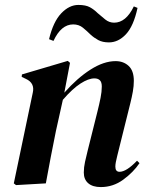

<svg xmlns="http://www.w3.org/2000/svg" viewBox="-20 -744 593 779"><path d="M45 7 36 0 113 -368Q122 -407 85 -424L68 -432L69 -442L255 -497L264 -489L241 -368Q293 -427 347 -461.5Q401 -496 449 -496Q481 -496 502 -476.5Q523 -457 523 -416Q523 -395 519 -372.5Q515 -350 509 -326L456 -113Q452 -97 450 -86.5Q448 -76 448 -68Q448 -47 465 -47Q493 -47 536 -92L546 -82Q521 -45 480 -15Q439 15 389 15Q356 15 338 -0.5Q320 -16 320 -44Q320 -65 325 -87.5Q330 -110 336 -134L375 -290Q383 -322 388 -347Q393 -372 393 -393Q393 -411 385 -418.5Q377 -426 363 -426Q339 -426 306.5 -405Q274 -384 235 -339L207 -213Q196 -160 186 -107Q176 -54 166 0ZM179 -585Q196 -656 228.5 -690Q261 -724 298 -724Q328 -724 345 -714.5Q362 -705 376 -691Q391 -678 407 -665Q423 -652 443 -652Q491 -652 523 -718L538 -712Q522 -638 491 -605Q460 -572 422 -572Q396 -572 378.5 -581.5Q361 -591 347 -604Q333 -618 316.5 -631.5Q300 -645 277 -645Q228 -645 197 -578Z"/></svg>

Font: DeepMind Serif Display
Style: Italic
Weight: 400
Italic angle: -12°
Designer: Frank Grießhammer / Modifications: Colophon Foundry
Foundry: Colophon Foundry
Version: Version 5.003; ttfautohint (v1.8.2)